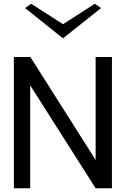

<svg xmlns="http://www.w3.org/2000/svg" viewBox="-20 -1004 671 1024"><path d="M54 0V-700H142L490 -151V-700H577V0H490L141 -549V0ZM146 -984 316 -875 486 -984 519 -961 318 -801H314L114 -961Z"/></svg>

Font: Panamera Medium
Style: Regular
Weight: 500
Designer: Bastien Sozeau
Foundry: NBR — Bastien Sozeau
Version: Version 3.002; ttfautohint (v1.8.4.7-5d5b);gftools[0.9.33]